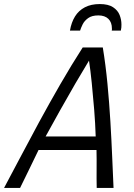

<svg xmlns="http://www.w3.org/2000/svg" viewBox="-79 -927 659 947"><path d="M-59 0Q-24 -65 19.5 -148Q63 -231 113.5 -324Q164 -417 218.5 -511.5Q273 -606 329 -693H428Q442 -608 451 -514Q460 -420 465.5 -327Q471 -234 474.5 -150Q478 -66 481 0H398Q397 -47 397.5 -94Q398 -141 397 -187H111Q89 -140 65.5 -93Q42 -46 20 0ZM146 -254H393Q391 -318 385.5 -386.5Q380 -455 373.5 -518.5Q367 -582 360 -628Q330 -579 293 -515.5Q256 -452 218 -384Q180 -316 146 -254ZM266 -776Q273 -817 291 -846Q309 -875 339.5 -891Q370 -907 413 -907Q455 -907 478.5 -891.5Q502 -876 511 -853Q520 -830 520 -806Q520 -799 519.5 -791.5Q519 -784 517 -776H472Q473 -778 473 -780Q473 -782 473 -786Q473 -817 455.5 -834Q438 -851 406 -851Q374 -851 355.5 -837.5Q337 -824 328.5 -806.5Q320 -789 316 -776Z"/></svg>

Font: Ubuntu Sans Mono
Style: Italic
Weight: 400
Italic angle: -13.5°
Monospace: yes
Designer: Dalton Maag Ltd
Foundry: Dalton Maag Ltd
Version: Version 1.006